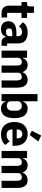

<svg xmlns="http://www.w3.org/2000/svg" viewBox="1521 -2377 868 3950"><g transform="rotate(90 1955.0 -402.0)"><path d="M341 0V-115H245V-410H349V-525H245V-667H112V-581C112 -545 100 -525 60 -525H23V-410H97V-153C97 -53 151 0 253 0Z M922 0V-115H873V-345C873 -469 797 -537 649 -537C539 -537 479 -499 437 -437L525 -359C548 -391 579 -421 638 -421C700 -421 725 -389 725 -338V-305H642C503 -305 417 -252 417 -141C417 -50 475 12 580 12C660 12 718 -24 734 -92H740C749 -36 787 0 840 0ZM635 -91C591 -91 566 -109 566 -147V-162C566 -200 596 -221 653 -221H725V-159C725 -111 684 -91 635 -91Z M1169 0V-340C1169 -392 1213 -417 1256 -417C1304 -417 1328 -385 1328 -317V0H1476V-340C1476 -392 1519 -417 1563 -417C1612 -417 1635 -385 1635 -317V0H1783V-329C1783 -461 1727 -537 1626 -537C1546 -537 1485 -490 1466 -431H1463C1440 -500 1388 -537 1316 -537C1238 -537 1194 -492 1175 -436H1169V-525H1021V0Z M1915 0H2063V-88H2068C2083 -31 2141 12 2209 12C2342 12 2411 -85 2411 -263C2411 -441 2342 -537 2209 -537C2141 -537 2083 -495 2068 -437H2063V-740H1915ZM2160 -108C2104 -108 2063 -137 2063 -185V-340C2063 -388 2104 -417 2160 -417C2216 -417 2257 -374 2257 -308V-217C2257 -151 2216 -108 2160 -108Z M2891 -755 2768 -816 2669 -622 2757 -579ZM2742 12C2838 12 2915 -21 2962 -75L2888 -167C2855 -133 2821 -104 2759 -104C2680 -104 2643 -148 2643 -217V-225H2980V-269C2980 -411 2910 -537 2736 -537C2578 -537 2490 -429 2490 -263C2490 -95 2581 12 2742 12ZM2739 -428C2798 -428 2827 -385 2827 -321V-312H2643V-320C2643 -385 2680 -428 2739 -428Z M3233 0V-340C3233 -392 3277 -417 3320 -417C3368 -417 3392 -385 3392 -317V0H3540V-340C3540 -392 3583 -417 3627 -417C3676 -417 3699 -385 3699 -317V0H3847V-329C3847 -461 3791 -537 3690 -537C3610 -537 3549 -490 3530 -431H3527C3504 -500 3452 -537 3380 -537C3302 -537 3258 -492 3239 -436H3233V-525H3085V0Z"/></g></svg>

Font: IBM Plex Devanagari
Style: Bold
Weight: 700
Designer: Mike Abbink, Paul van der Laan, Pieter van Rosmalen, Erin McLaughlin
Foundry: Bold Monday
Version: Version 1.0